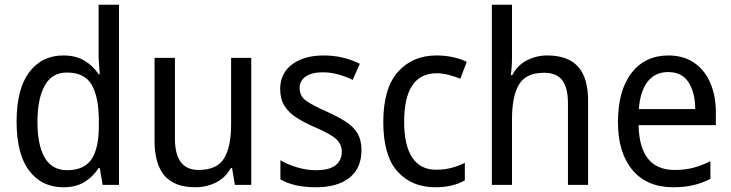

<svg xmlns="http://www.w3.org/2000/svg" viewBox="-20 -780 3086 810"><path d="M247 10Q156 10 103 -60Q50 -130 50 -267Q50 -404 103 -475Q156 -546 247 -546Q300 -546 336.5 -524Q373 -502 396 -467H401Q400 -484 398 -506.5Q396 -529 396 -545V-760H482V0H413L401 -71H396Q373 -35 337 -12.5Q301 10 247 10ZM263 -62Q335 -62 366 -108Q397 -154 397 -248V-269Q397 -370 367 -422Q337 -474 262 -474Q199 -474 168.5 -418.5Q138 -363 138 -266Q138 -167 169 -114.5Q200 -62 263 -62Z M1040 -536V0H971L959 -71H954Q931 -30 891 -10Q851 10 804 10Q716 10 674 -39Q632 -88 632 -186V-536H718V-195Q718 -63 818 -63Q895 -63 925 -111.5Q955 -160 955 -255V-536Z M1505 -147Q1505 -70 1454 -30Q1403 10 1314 10Q1265 10 1228 1.5Q1191 -7 1163 -23V-104Q1191 -87 1231.5 -74.5Q1272 -62 1314 -62Q1370 -62 1396 -83Q1422 -104 1422 -140Q1422 -171 1398.5 -193Q1375 -215 1309 -243Q1263 -263 1230.5 -284Q1198 -305 1180 -333.5Q1162 -362 1162 -405Q1162 -471 1212.5 -508.5Q1263 -546 1345 -546Q1388 -546 1426 -537Q1464 -528 1498 -511L1468 -443Q1439 -457 1407 -466Q1375 -475 1341 -475Q1295 -475 1269.5 -457Q1244 -439 1244 -409Q1244 -375 1270.5 -355.5Q1297 -336 1363 -307Q1407 -287 1439 -266.5Q1471 -246 1488 -217.5Q1505 -189 1505 -147Z M1817 10Q1716 10 1656.5 -57Q1597 -124 1597 -265Q1597 -407 1658.5 -476.5Q1720 -546 1822 -546Q1859 -546 1892.5 -538.5Q1926 -531 1949 -519L1922 -448Q1900 -457 1873 -464Q1846 -471 1823 -471Q1685 -471 1685 -266Q1685 -167 1719 -115.5Q1753 -64 1820 -64Q1855 -64 1885 -72Q1915 -80 1941 -93V-19Q1890 10 1817 10Z M2140 -540Q2140 -498 2135 -463H2141Q2162 -504 2202 -525Q2242 -546 2289 -546Q2376 -546 2418.5 -499Q2461 -452 2461 -355V0H2376V-345Q2376 -410 2352 -441.5Q2328 -473 2275 -473Q2199 -473 2169.5 -423.5Q2140 -374 2140 -278V0H2055V-760H2140Z M2800 -546Q2863 -546 2908 -515.5Q2953 -485 2976.5 -430.5Q3000 -376 3000 -306V-252H2674Q2678 -63 2826 -63Q2869 -63 2904 -72Q2939 -81 2977 -100V-25Q2940 -7 2903.5 1.5Q2867 10 2820 10Q2709 10 2648 -63Q2587 -136 2587 -264Q2587 -398 2644 -472Q2701 -546 2800 -546ZM2799 -476Q2744 -476 2712.5 -436Q2681 -396 2675 -320H2913Q2913 -387 2885.5 -431.5Q2858 -476 2799 -476Z"/></svg>

Font: Noto Sans Gurmukhi UI SemiCondensed
Style: Regular
Weight: 400
Width: 4
Designer: Jelle Bosma - Monotype Design Team
Foundry: Monotype Imaging Inc.
Version: Version 2.004; ttfautohint (v1.8.4.7-5d5b)